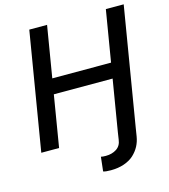

<svg xmlns="http://www.w3.org/2000/svg" viewBox="-133 -832 1008 1144"><g transform="rotate(-15 371.0 -259.5)"><path d="M506.7 0 559.3 -317.1H196.7L144.2 0H34.4L155.2 -727.3H264.9L212.4 -411.2H574.9L627.5 -727.3H737.6L616.8 0L608.3 52.9Q603.3 84.5 589 111.7Q574.6 138.8 550.8 160.9Q527 182.9 490.4 195.5Q453.8 208.1 408.7 208.1Q374.3 208.1 361.5 202.8L371.4 114.7Q382.1 117.5 401.3 117.5Q440 117.5 467.7 99.4Q495.4 81.3 500 44.4Z"/></g></svg>

Font: Karasuma Gothic
Style: Medium Italic
Weight: 500
Italic angle: 9.39998°
Designer: Rasmus Andersson / Ryoko Nishizuka
Foundry: Genbu
Version: Version 1.00